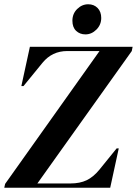

<svg xmlns="http://www.w3.org/2000/svg" viewBox="-25 -879 641 899"><path d="M-5 0 -1 -18 441 -640H290Q219 -640 174 -585L85 -476H75L115 -660H596L592 -640L150 -20H305Q349 -20 380.5 -35Q412 -50 440 -84L521 -184H531L491 0ZM375 -718Q349 -718 331.5 -734.5Q314 -751 314 -782Q314 -815 336.5 -837Q359 -859 388 -859Q415 -859 432 -841.5Q449 -824 449 -795Q449 -763 426.5 -740.5Q404 -718 375 -718Z"/></svg>

Font: DeepMind Serif Display
Style: Italic
Weight: 400
Italic angle: -12°
Designer: Frank Grießhammer / Modifications: Colophon Foundry
Foundry: Colophon Foundry
Version: Version 5.003; ttfautohint (v1.8.2)